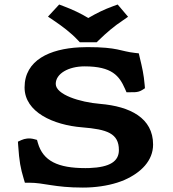

<svg xmlns="http://www.w3.org/2000/svg" viewBox="-20 -838 780 868"><path d="M607.4 -596.9 590 -598.8C523.8 -606 515.1 -625 375.3 -625C363.3 -625 351.3 -624.7 339.5 -624C206 -617.2 91.1 -566.6 91.1 -442.6C91.1 -331 221.4 -272.7 351.6 -262.3C464.2 -253.2 517.5 -235.1 517.5 -159.5C517.5 -109 477.5 -81.8 383.9 -78.3C378.1 -78.1 372.2 -78 366.1 -78C241.6 -78 174.4 -110.3 151.2 -191.8L147.3 -205.5L133.6 -209.2C122.7 -212.1 111.9 -212.7 102 -211.6C92.9 -210.6 84.4 -208.2 76.8 -204.8L61 -197.6L62.2 -180.3C67.2 -106.9 72.9 -77.7 87.2 -29.9L92.5 -12H111.1C180.6 -12 224.7 10 354.5 10C369 10 383.5 9.5 397.9 8.4C450.2 4.5 500.9 -6.4 543 -24.6C617.7 -57.6 672.1 -111.8 672.1 -184.4C672.1 -304.5 568.5 -357 432.6 -368.4C340.4 -376 232 -410.5 232 -458.7C232 -505 289.3 -538 362.6 -538C486.9 -538 519.5 -494.4 544.8 -437.1L551.9 -421H569.1C574.8 -421 581.6 -420.8 589.3 -421.2C598.9 -421.8 610.9 -423.5 622.5 -430.9L635.3 -439.1L634 -454.2C629.9 -501.6 623.4 -530 611.4 -579.8ZM340.7 -647H417.2L425.9 -655.5C459.7 -688.7 495.3 -719.4 537.3 -747.1L559 -762.2L512 -817.6L491.2 -810C450.9 -795.3 417.9 -779.2 379.2 -756.6C344.7 -777.5 307.9 -794.8 267.8 -809.9L247.5 -817.6L196.9 -762.8L220 -747.3C260.9 -719.7 299.5 -691 332.1 -656.3Z"/></svg>

Font: Linux Libertine Mono O 
Style: Mono Bold
Weight: 400
Designer: Philipp H. Poll
Foundry: Philipp H. Poll
Version: Version 5.1.7